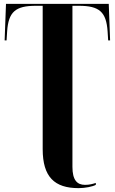

<svg xmlns="http://www.w3.org/2000/svg" viewBox="-20 -734 594 994"><path d="M387 240C421 240 460 232 476 223V213C461 218 444 223 420 223C379 223 355 198 355 130V-704H388C495 -704 530 -672 537 -572L540 -525H550L543 -714H11L4 -525H14L17 -572C24 -672 59 -704 166 -704H201V38C201 182 262 240 387 240Z"/></svg>

Font: Noto Serif Display ExtraCondensed ExtraBold
Style: Regular
Weight: 800
Width: 2
Designer: Monotype Design Team
Foundry: Monotype Imaging Inc.
Version: Version 2.009